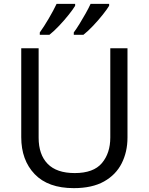

<svg xmlns="http://www.w3.org/2000/svg" viewBox="-20 -964 771 994"><path d="M640 -252Q640 -178 610 -118.5Q580 -59 518.5 -24.5Q457 10 362 10Q229 10 159.5 -62.5Q90 -135 90 -254V-714H180V-251Q180 -164 226.5 -116Q273 -68 367 -68Q464 -68 507.5 -119.5Q551 -171 551 -252V-714H640ZM545 -934Q535 -917 512 -888Q489 -859 462 -830.5Q435 -802 412 -784H362V-796Q376 -815 392 -841Q408 -867 423.5 -894.5Q439 -922 449 -944H545ZM369 -934Q359 -917 336 -888Q313 -859 286 -830.5Q259 -802 236 -784H186V-796Q207 -825 232 -867.5Q257 -910 273 -944H369Z"/></svg>

Font: Noto Sans Tifinagh Adrar
Style: Regular
Weight: 400
Designer: JamraPatel
Foundry: JamraPatel LLC
Version: Version 2.006; ttfautohint (v1.8.4.7-5d5b)